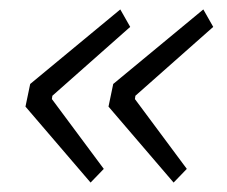

<svg xmlns="http://www.w3.org/2000/svg" viewBox="-20 -492 481 407"><path d="M172 -105 34 -266 44 -314 235 -472 256 -435 91 -289 90 -282 200 -134ZM348 -105 210 -266 220 -314 411 -472 432 -435 267 -289 266 -282 376 -134Z"/></svg>

Font: IBM Plex Sans Condensed Light
Style: Italic
Weight: 300
Width: 3
Italic angle: -11°
Designer: Mike Abbink, Paul van der Laan, Pieter van Rosmalen
Foundry: Bold Monday
Version: Version 1.3